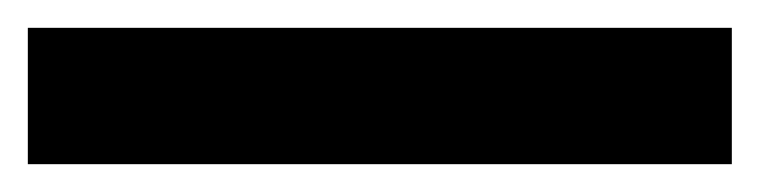

<svg xmlns="http://www.w3.org/2000/svg" viewBox="-23 -878 546 138"><path d="M503 -760H-3V-858H503Z"/></svg>

Font: Noto Sans New Tai Lue
Style: Bold
Weight: 700
Version: Version 2.003